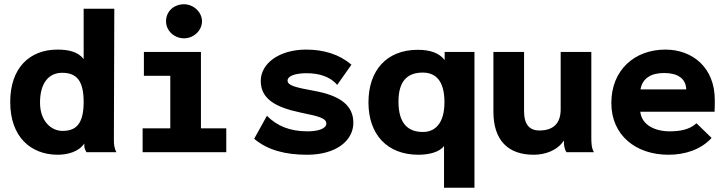

<svg xmlns="http://www.w3.org/2000/svg" viewBox="-20 -715 3418 902"><path d="M250 12C300 12 351 -3 376 -41C376 -21 376 -19 386 0H527C516 -20 515 -38 515 -58L517 -674H373V-437C348 -472 301 -482 250 -482C119 -482 28 -396 28 -236C28 -72 124 11 250 12ZM274 -100C220 -100 168 -146 168 -233C168 -321 206 -373 272 -373C339 -373 373 -337 373 -236C373 -134 338 -100 274 -100Z M845 -535C889 -535 929 -571 929 -615C929 -658 889 -695 845 -695C796 -695 760 -661 760 -615C760 -571 798 -535 845 -535ZM650 0H1043V-112H924V-471H656V-359H780V-112H650Z M1423 12C1560 12 1640 -55 1640 -138C1640 -217 1583 -265 1457 -288C1370 -304 1331 -313 1331 -336C1331 -360 1371 -371 1421 -371C1479 -371 1532 -355 1564 -316L1631 -411C1574 -460 1501 -482 1418 -482C1292 -482 1205 -417 1205 -335C1205 -251 1273 -211 1393 -186C1482 -168 1513 -159 1513 -134C1513 -113 1480 -98 1425 -98C1340 -98 1281 -124 1234 -171L1174 -63C1238 -9 1322 12 1423 12Z M2066 167H2209V-471H2069V-433C2044 -465 2003 -481 1943 -481C1796 -481 1711 -384 1711 -234C1711 -83 1799 12 1946 12C1997 12 2045 -1 2066 -29ZM1967 -95C1898 -95 1852 -133 1852 -238C1852 -341 1900 -374 1966 -374C2023 -374 2068 -340 2068 -235C2068 -133 2022 -95 1967 -95Z M2487 12C2541 12 2599 -8 2629 -55C2629 -36 2630 -18 2641 0H2770C2758 -22 2758 -44 2758 -75V-471H2614V-201C2614 -135 2579 -102 2514 -102C2467 -102 2442 -131 2442 -192V-471H2298V-190C2298 -57 2366 12 2487 12Z M3120 12C3198 12 3273 -12 3323 -67L3252 -136C3219 -105 3172 -98 3126 -98C3058 -98 2995 -127 2988 -190H3337C3338 -205 3338 -231 3338 -246C3338 -396 3235 -482 3106 -482C2961 -482 2852 -386 2852 -231C2852 -78 2969 12 3120 12ZM2989 -295C2998 -347 3038 -372 3100 -372C3163 -372 3202 -347 3204 -295Z"/></svg>

Font: Inconsolata SemiExpanded Black
Style: Regular
Weight: 900
Width: 6
Monospace: yes
Designer: Raph Levien, Cyreal, Brenton Simpson
Foundry: Raph Levien, Cyreal, Google
Version: Version 3.100